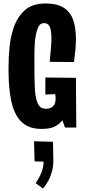

<svg xmlns="http://www.w3.org/2000/svg" viewBox="-20 -734 488 1105"><path d="M29 -340Q29 -373 30.5 -404Q32 -435 35 -464Q38 -493 43.5 -519.5Q49 -546 57 -570Q79 -636 122.5 -675Q166 -714 242 -714Q309 -714 347 -689.5Q385 -665 401 -619.5Q417 -574 417 -511Q417 -481 414 -447.5Q411 -414 406 -377L266 -378Q270 -419 273 -453.5Q276 -488 276 -516Q276 -543 272 -562Q268 -581 259 -591Q250 -601 233 -601Q212 -601 201.5 -580.5Q191 -560 185 -525Q182 -509 180.5 -490.5Q179 -472 178.5 -451.5Q178 -431 178 -408Q178 -385 178 -361Q178 -326 178.5 -295Q179 -264 180 -237.5Q181 -211 184 -189Q189 -151 202.5 -129.5Q216 -108 243 -108Q262 -108 274.5 -114.5Q287 -121 293.5 -134Q300 -147 300 -168Q300 -173 299.5 -179Q299 -185 298 -192L241 -190V-288L417 -286L419 0H354L339 -42Q323 -20 295.5 -6Q268 8 219 8Q171 8 138 -8.5Q105 -25 84 -55.5Q63 -86 51 -127Q43 -157 38 -191Q33 -225 31 -262.5Q29 -300 29 -340ZM227 351 185 320Q205 292 218 260Q231 228 231 196L179 195L176 79L285 82Q286 109 286 136.5Q286 164 287 191Q287 222 279.5 251Q272 280 258.5 305.5Q245 331 227 351Z"/></svg>

Font: Truculenta Black
Style: Regular
Weight: 900
Version: Version 1.002